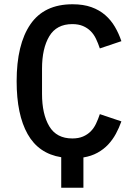

<svg xmlns="http://www.w3.org/2000/svg" viewBox="-20 -730 640 900"><path d="M267 7Q161 -10 109.5 -101.5Q58 -193 58 -349Q58 -522 122.5 -616Q187 -710 320 -710Q371 -710 408.5 -696.5Q446 -683 473 -659.5Q500 -636 518.5 -604.5Q537 -573 549 -537L448 -503Q440 -527 430 -548Q420 -569 405 -584Q390 -599 369 -608Q348 -617 319 -617Q245 -617 211 -560Q177 -503 177 -408V-290Q177 -195 211 -138Q245 -81 319 -81Q348 -81 369 -90Q390 -99 405 -114Q420 -129 430 -150Q440 -171 448 -195L549 -161Q538 -130 523 -102.5Q508 -75 487 -52.5Q466 -30 437 -14Q408 2 371 8V150H267Z"/></svg>

Font: IBM Plex Mono Medium
Style: Regular
Weight: 500
Monospace: yes
Designer: Mike Abbink, Paul van der Laan, Pieter van Rosmalen
Foundry: Bold Monday
Version: Version 2.3